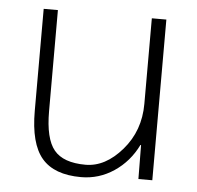

<svg xmlns="http://www.w3.org/2000/svg" viewBox="-44 -565 635 619"><g transform="rotate(5 274.0 -255.0)"><path d="M119 -520V-193Q119 -104 149 -67.5Q179 -31 251 -31Q315 -31 369 -93.5Q423 -156 423 -243V-520H470V0H425L424 -110H422Q395 -55 346.5 -22.5Q298 10 240 10Q153 10 113 -37Q73 -84 73 -190V-520Z"/></g></svg>

Font: M PLUS 1p Light
Style: Regular
Weight: 300
Version: Version 1.061